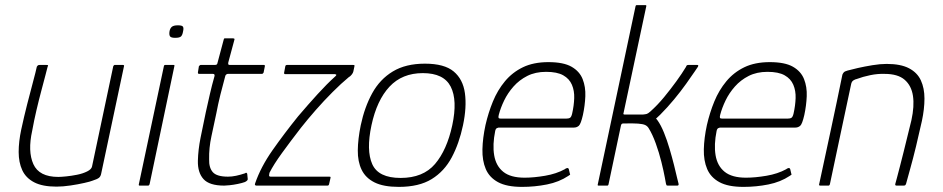

<svg xmlns="http://www.w3.org/2000/svg" viewBox="-20 -726 3690 751"><path d="M201 4Q146 4 113.5 -13Q81 -30 67 -60.5Q53 -91 53 -131.5Q53 -172 63 -219Q74 -270 86.5 -319Q99 -368 109.5 -407Q120 -446 124 -465Q127 -470 129.5 -471Q132 -472 137 -472H160Q166 -472 167.5 -471Q169 -470 166 -464Q164 -456 157.5 -431Q151 -406 141.5 -370.5Q132 -335 122.5 -294.5Q113 -254 106 -215Q88 -134 110.5 -84Q133 -34 208 -34Q218 -34 238.5 -36Q259 -38 281.5 -42.5Q304 -47 321 -55.5Q338 -64 340 -75L423 -467Q424 -469 425.5 -470.5Q427 -472 428 -472H461Q463 -472 464.5 -471Q466 -470 465 -467L376 -48Q374 -36 367 -30.5Q360 -25 341 -19Q334 -16 310 -10.5Q286 -5 256 -0.5Q226 4 201 4Z M696 -603Q694 -590 688.5 -584Q683 -578 665 -578Q649 -578 645 -584Q641 -590 643 -603Q645 -615 652 -621Q659 -627 676 -627Q693 -627 696 -621Q699 -615 696 -603ZM565 -5Q563 0 559 0H526Q522 0 523 -5L621 -467Q622 -472 626 -472H659Q661 -472 662 -471Q663 -470 662 -467Z M857 0Q799 0 776 -25.5Q753 -51 754 -97Q755 -140 764.5 -187.5Q774 -235 785 -287Q793 -323 801 -358Q809 -393 819 -428Q821 -437 813 -437H757Q756 -437 755 -439Q754 -441 754 -442L758 -467Q759 -468 761 -470Q763 -472 765 -472H820Q825 -472 827.5 -473.5Q830 -475 831 -481L855 -571Q856 -576 859 -576H892Q894 -576 896 -575Q898 -574 897 -571L873 -482Q872 -477 873 -474.5Q874 -472 878 -472H1012Q1015 -472 1015.5 -471Q1016 -470 1016 -467L1011 -442Q1011 -442 1009 -439.5Q1007 -437 1005 -437H871Q869 -437 865.5 -435Q862 -433 861 -428Q851 -392 842 -355.5Q833 -319 826 -282Q817 -239 807 -193Q797 -147 798 -103Q797 -70 812.5 -52.5Q828 -35 872 -35Q887 -35 903.5 -38.5Q920 -42 938 -48Q942 -51 944 -50Q946 -49 947 -46L949 -26Q950 -20 938 -14Q927 -10 910 -6.5Q893 -3 878 -1.5Q863 0 857 0Z M978 -9Q1000 -73 1046 -138.5Q1092 -204 1146 -271Q1186 -318 1222.5 -358Q1259 -398 1289 -425Q1295 -430 1295.5 -432.5Q1296 -435 1290 -436H1095Q1093 -436 1092 -437.5Q1091 -439 1091 -440L1096 -467Q1097 -470 1098.5 -471Q1100 -472 1102 -472H1361Q1366 -472 1366.5 -470.5Q1367 -469 1366 -465L1362 -446Q1361 -441 1355.5 -434Q1350 -427 1344 -424Q1315 -400 1281 -366Q1247 -332 1215 -295.5Q1183 -259 1157 -226Q1116 -173 1083 -127.5Q1050 -82 1034 -50Q1033 -46 1032.5 -40.5Q1032 -35 1039 -35H1268Q1271 -35 1272 -34.5Q1273 -34 1273 -31L1267 -5Q1266 -2 1264.5 -1Q1263 0 1260 0H983Q980 0 978 -2Q976 -4 978 -9Z M1540 5Q1480 5 1445 -12.5Q1410 -30 1394.5 -62Q1379 -94 1379.5 -138Q1380 -182 1391 -236Q1406 -307 1436 -361.5Q1466 -416 1516.5 -446.5Q1567 -477 1642 -477Q1718 -477 1754.5 -446.5Q1791 -416 1798.5 -361.5Q1806 -307 1791 -236Q1776 -165 1747 -110.5Q1718 -56 1668.5 -25.5Q1619 5 1540 5ZM1547 -30Q1635 -30 1681.5 -84.5Q1728 -139 1749 -236Q1770 -334 1743 -387Q1716 -440 1634 -440Q1553 -440 1503.5 -387Q1454 -334 1433 -236Q1412 -138 1436 -84Q1460 -30 1547 -30Z M1879 -237Q1890 -285 1908 -329Q1926 -373 1955 -408Q1984 -443 2025.5 -463Q2067 -483 2125 -483Q2184 -483 2215.5 -465Q2247 -447 2259 -416.5Q2271 -386 2269.5 -349.5Q2268 -313 2260 -276Q2252 -241 2244 -234Q2236 -227 2225 -227H1930Q1929 -227 1924 -225Q1919 -223 1917 -214Q1906 -160 1913 -118.5Q1920 -77 1948.5 -54Q1977 -31 2032 -31Q2068 -31 2112 -38.5Q2156 -46 2189 -64Q2192 -67 2197.5 -68.5Q2203 -70 2205 -64L2209 -47Q2211 -44 2209.5 -42.5Q2208 -41 2203 -38Q2167 -14 2119.5 -4.5Q2072 5 2022 5Q1962 5 1928 -13.5Q1894 -32 1880 -65Q1866 -98 1867 -142Q1868 -186 1879 -237ZM2218 -282Q2225 -313 2226 -342Q2227 -371 2217 -394.5Q2207 -418 2183 -431.5Q2159 -445 2116 -445Q2074 -445 2042.5 -429Q2011 -413 1988.5 -387.5Q1966 -362 1952 -333Q1938 -304 1931 -277Q1929 -269 1930 -265.5Q1931 -262 1939 -262Q2003 -262 2066.5 -262Q2130 -262 2194 -262Q2205 -262 2210 -265.5Q2215 -269 2218 -282Z M2318 -4 2466 -702Q2467 -706 2470 -706H2504Q2509 -706 2508 -702L2419 -284Q2418 -282 2418.5 -280Q2419 -278 2423 -278Q2442 -278 2459.5 -278Q2477 -278 2495 -278Q2505 -279 2510 -280.5Q2515 -282 2524 -290Q2552 -315 2577.5 -346Q2603 -377 2625.5 -408Q2648 -439 2663 -464Q2665 -470 2667.5 -471Q2670 -472 2674 -472H2707Q2710 -472 2711 -470.5Q2712 -469 2710 -465Q2710 -465 2697.5 -446.5Q2685 -428 2664 -398.5Q2643 -369 2616.5 -337Q2590 -305 2562 -277Q2558 -273 2554 -269.5Q2550 -266 2546 -262Q2547 -261 2549 -259Q2551 -257 2552 -255Q2565 -237 2577 -207.5Q2589 -178 2599 -144Q2609 -110 2616.5 -80Q2624 -50 2628.5 -30Q2633 -10 2634 -8Q2636 0 2629 0Q2626 0 2621 0Q2616 0 2611 0Q2606 0 2601 0Q2596 0 2593 0Q2589 0 2588 -0.5Q2587 -1 2585 -7Q2585 -7 2580.5 -31.5Q2576 -56 2567 -92.5Q2558 -129 2545 -165Q2532 -201 2517 -225Q2512 -233 2503.5 -237Q2495 -241 2476 -242.5Q2457 -244 2417 -243Q2411 -243 2409 -236L2360 -4Q2359 0 2355 0H2321Q2317 0 2318 -4Z M2745 -237Q2756 -285 2774 -329Q2792 -373 2821 -408Q2850 -443 2891.5 -463Q2933 -483 2991 -483Q3050 -483 3081.5 -465Q3113 -447 3125 -416.5Q3137 -386 3135.5 -349.5Q3134 -313 3126 -276Q3118 -241 3110 -234Q3102 -227 3091 -227H2796Q2795 -227 2790 -225Q2785 -223 2783 -214Q2772 -160 2779 -118.5Q2786 -77 2814.5 -54Q2843 -31 2898 -31Q2934 -31 2978 -38.5Q3022 -46 3055 -64Q3058 -67 3063.5 -68.5Q3069 -70 3071 -64L3075 -47Q3077 -44 3075.5 -42.5Q3074 -41 3069 -38Q3033 -14 2985.5 -4.5Q2938 5 2888 5Q2828 5 2794 -13.5Q2760 -32 2746 -65Q2732 -98 2733 -142Q2734 -186 2745 -237ZM3084 -282Q3091 -313 3092 -342Q3093 -371 3083 -394.5Q3073 -418 3049 -431.5Q3025 -445 2982 -445Q2940 -445 2908.5 -429Q2877 -413 2854.5 -387.5Q2832 -362 2818 -333Q2804 -304 2797 -277Q2795 -269 2796 -265.5Q2797 -262 2805 -262Q2869 -262 2932.5 -262Q2996 -262 3060 -262Q3071 -262 3076 -265.5Q3081 -269 3084 -282Z M3188 0Q3186 0 3184.5 -1Q3183 -2 3184 -5Q3207 -112 3230 -219Q3253 -326 3275 -434Q3277 -439 3280.5 -443Q3284 -447 3295 -450Q3309 -454 3335.5 -460Q3362 -466 3392.5 -471Q3423 -476 3448 -476Q3503 -476 3535.5 -459Q3568 -442 3582 -411.5Q3596 -381 3596 -340.5Q3596 -300 3586 -253Q3575 -203 3563 -153.5Q3551 -104 3540 -65Q3529 -26 3524 -7Q3522 -2 3520 -1Q3518 0 3512 0H3487Q3480 0 3482 -7Q3484 -13 3488.5 -31Q3493 -49 3500 -75Q3507 -101 3514.5 -132Q3522 -163 3530 -195Q3538 -227 3545 -256Q3557 -311 3551 -351Q3545 -391 3518.5 -414Q3492 -437 3440 -437Q3413 -438 3384 -432Q3355 -426 3331 -417Q3325 -416 3318 -411.5Q3311 -407 3309 -396Q3288 -299 3267.5 -201Q3247 -103 3226 -5Q3225 -3 3224 -1.5Q3223 0 3220 0Z"/></svg>

Font: Glory Thin ExtraLight
Style: Italic
Weight: 250
Italic angle: -12°
Version: Version 1.011